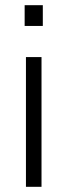

<svg xmlns="http://www.w3.org/2000/svg" viewBox="-20 -720 260 740"><path d="M145 -620V-700H75V-620ZM140 0V-500H80V0Z"/></svg>

Font: Abel
Style: Regular
Weight: 400
Designer: Matthew Desmond
Foundry: Matthew Desmond
Version: Version 1.002